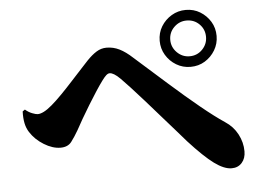

<svg xmlns="http://www.w3.org/2000/svg" viewBox="-50 -785 1099 813"><g transform="rotate(-5 500.0 -378.5)"><path d="M767 -479Q734 -479 706.5 -495.5Q679 -512 662.5 -539.5Q646 -567 646 -600Q646 -634 662.5 -661Q679 -688 706.5 -704.5Q734 -721 767 -721Q801 -721 828 -704.5Q855 -688 871.5 -661Q888 -634 888 -600Q888 -567 871.5 -539.5Q855 -512 828 -495.5Q801 -479 767 -479ZM903 -36Q871 -36 829.5 -66.5Q788 -97 725 -166Q708 -186 681 -216.5Q654 -247 623 -282.5Q592 -318 562 -352Q532 -386 507 -413Q482 -440 468 -454Q453 -469 442 -475.5Q431 -482 423 -482Q416 -482 408.5 -475.5Q401 -469 390 -454Q378 -438 361 -412Q344 -386 326 -356.5Q308 -327 292 -299.5Q276 -272 266 -253Q251 -227 235.5 -206.5Q220 -186 189 -186Q155 -186 118.5 -208.5Q82 -231 61 -264Q50 -281 45.5 -302.5Q41 -324 42 -353L52 -360Q66 -348 81.5 -342Q97 -336 105 -336Q116 -336 131 -343.5Q146 -351 166 -368Q186 -385 210.5 -410Q235 -435 259.5 -462Q284 -489 304.5 -511Q325 -533 335 -544Q356 -566 376 -578.5Q396 -591 419 -591Q448 -591 474 -578Q500 -565 528 -539Q600 -475 667 -415.5Q734 -356 792 -308.5Q850 -261 892 -233Q926 -211 944.5 -176Q963 -141 963 -103Q963 -73 946.5 -54.5Q930 -36 903 -36ZM767 -524Q799 -524 821 -546.5Q843 -569 843 -600Q843 -632 821 -654Q799 -676 767 -676Q736 -676 713.5 -654Q691 -632 691 -600Q691 -569 713.5 -546.5Q736 -524 767 -524Z"/></g></svg>

Font: Noto Serif SC ExtraLight Black
Style: Regular
Weight: 900
Version: Version 2.002-H1;hotconv 1.1.0;makeotfexe 2.6.0